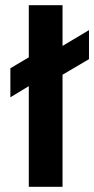

<svg xmlns="http://www.w3.org/2000/svg" viewBox="-20 -720 363 740"><path d="M221 0H91V-388L20 -345V-457L91 -499V-700H221V-543L323 -604V-492L221 -432Z"/></svg>

Font: Gudea
Style: Bold
Weight: 700
Designer: Agustina Mingote
Foundry: Agustina Mingote
Version: Version 1.002